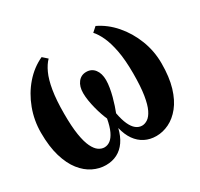

<svg xmlns="http://www.w3.org/2000/svg" viewBox="-158 -948 1208 1159"><g transform="rotate(-30 446.5 -368.0)"><path d="M270 11Q224.5 11 181 -10.2Q137.5 -31.5 102.8 -75.5Q68 -119.5 47.2 -189Q26.5 -258.5 26.5 -354.5Q26.5 -440 55.8 -518.2Q85 -596.5 137.2 -656.8Q189.5 -717 258 -748.5L290.5 -719.5Q266 -695 246.5 -652.8Q227 -610.5 216 -544.8Q205 -479 205 -384Q205 -295 214.2 -237.2Q223.5 -179.5 239.5 -146.5Q255.5 -113.5 275.2 -100Q295 -86.5 315 -86.5Q337.5 -86.5 356.5 -101Q375.5 -115.5 390.5 -147Q405.5 -178.5 415 -230Q407 -247.5 398.5 -272.2Q390 -297 382.8 -325.2Q375.5 -353.5 371 -381.8Q366.5 -410 366.5 -434Q366.5 -480.5 388.2 -508.5Q410 -536.5 446 -536.5Q483 -536.5 504.5 -508.5Q526 -480.5 526 -434Q526 -410 521.2 -381.8Q516.5 -353.5 509 -325.2Q501.5 -297 493.2 -272.2Q485 -247.5 478 -230Q487.5 -179.5 502 -148Q516.5 -116.5 535.8 -101.5Q555 -86.5 577.5 -86.5Q597.5 -86.5 617.2 -99.8Q637 -113 653 -145.5Q669 -178 678.5 -236.8Q688 -295.5 688 -387Q688 -481 675.5 -546Q663 -611 643.5 -653Q624 -695 601.5 -719.5L634 -748.5Q700.5 -717 753 -656.8Q805.5 -596.5 836 -518.2Q866.5 -440 866.5 -354.5Q866.5 -258.5 845.8 -189.2Q825 -120 789.5 -75.8Q754 -31.5 710.2 -10.2Q666.5 11 621 11Q577.5 11 542 -7Q506.5 -25 481.8 -60Q457 -95 445 -146.5Q432.5 -95 408.2 -60Q384 -25 349.2 -7Q314.5 11 270 11Z"/></g></svg>

Font: Merriweather 60pt Black
Style: Regular
Weight: 900
Version: Version 2.100